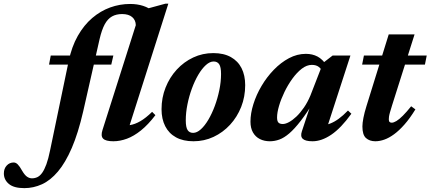

<svg xmlns="http://www.w3.org/2000/svg" viewBox="-214 -736 2282 1018"><path d="M46 -393.5 55 -441.5H387L376 -393.5ZM227 -145Q200.5 -30 166.8 48.2Q133 126.5 93.2 173.5Q53.5 220.5 8.5 241Q-36.5 261.5 -85 261.5Q-140.5 261.5 -167 239.2Q-193.5 217 -193.5 183.5Q-193.5 158 -178.5 141.8Q-163.5 125.5 -141.5 125.5Q-130 125.5 -119.8 135.8Q-109.5 146 -96.5 169.5Q-83 192.5 -70.5 201Q-58 209.5 -44.5 209.5Q-29 209.5 -15.5 203Q-2 196.5 9.8 180Q21.5 163.5 32 134.8Q42.5 106 51.5 61.5L150 -411.5Q166 -488.5 198.5 -545.8Q231 -603 275 -640.5Q319 -678 370.2 -696.5Q421.5 -715 476 -715Q495 -715 512 -712.5Q529 -710 544.5 -705Q560 -700 573.8 -692.5Q587.5 -685 600 -675L551 -686L663 -716.5H678.5L473.5 -72.5Q501 -76.5 530.2 -93.5Q559.5 -110.5 592.5 -143L610 -125.5Q571.5 -75 533.5 -44.5Q495.5 -14 458.8 -0.5Q422 13 387 13Q346.5 13 332.8 -1Q319 -15 329.5 -47L506 -602.5Q505.5 -629.5 486.8 -645.5Q468 -661.5 433.5 -661.5Q402.5 -661.5 379.8 -648.8Q357 -636 341.2 -607Q325.5 -578 314 -528.5Z M917 -454.5Q972 -454.5 1009.8 -433.5Q1047.5 -412.5 1066.8 -374.5Q1086 -336.5 1086 -284.5Q1086 -223 1064.8 -169.2Q1043.5 -115.5 1005.8 -74.5Q968 -33.5 918.2 -10.2Q868.5 13 812 13Q757 13 719.2 -7.8Q681.5 -28.5 662 -66.8Q642.5 -105 642.5 -157Q642.5 -218 664 -272Q685.5 -326 723.2 -367Q761 -408 810.5 -431.2Q860 -454.5 917 -454.5ZM810 -31.5Q830 -31.5 851 -50.5Q872 -69.5 891 -101.8Q910 -134 925 -174.5Q940 -215 949 -258.8Q958 -302.5 958 -343.5Q958 -380.5 948.2 -395.2Q938.5 -410 918.5 -410Q898.5 -410 877.5 -391Q856.5 -372 837.5 -339.8Q818.5 -307.5 803.5 -266.8Q788.5 -226 779.8 -182.5Q771 -139 771 -98Q771 -61 780.8 -46.2Q790.5 -31.5 810 -31.5Z M1386.5 -39.5 1441 -204 1454 -203.5Q1413 -137 1380 -94.5Q1347 -52 1319.5 -28.5Q1292 -5 1267 4Q1242 13 1217 13Q1187 13 1163.8 1.2Q1140.5 -10.5 1127.2 -33.8Q1114 -57 1114 -91Q1114 -134.5 1129.5 -184Q1145 -233.5 1172.8 -280.5Q1200.5 -327.5 1237.8 -366Q1275 -404.5 1318.2 -427.5Q1361.5 -450.5 1407.5 -450.5Q1442.5 -450.5 1469.5 -436.2Q1496.5 -422 1519.5 -387.5L1495.5 -354.5Q1490.5 -370 1476.5 -381Q1462.5 -392 1439.5 -392Q1412.5 -392 1386.2 -371.8Q1360 -351.5 1336.2 -318.8Q1312.5 -286 1294.2 -248.2Q1276 -210.5 1265.5 -174.8Q1255 -139 1255 -113Q1255 -94 1262.2 -86.2Q1269.5 -78.5 1285.5 -78.5Q1300 -78.5 1318.8 -88.8Q1337.5 -99 1357.8 -118.2Q1378 -137.5 1397.5 -165.8Q1417 -194 1432 -230L1499 -402.5L1549.5 -441.5H1644L1513 -38L1494 -72Q1514.5 -72.5 1536.2 -80.8Q1558 -89 1581.5 -106Q1605 -123 1631 -150L1649 -133Q1594 -56.5 1542.5 -21.8Q1491 13 1443 13Q1405.5 13 1391.5 0.2Q1377.5 -12.5 1386.5 -39.5Z M1706 -393.5 1715.5 -441.5H2048.5L2039 -393.5ZM1865 -178Q1857.5 -154 1853.5 -139.8Q1849.5 -125.5 1848.5 -117.2Q1847.5 -109 1847.5 -103.5Q1847.5 -93.5 1851.5 -89.5Q1855.5 -85.5 1863 -85.5Q1873 -85.5 1887.8 -94.2Q1902.5 -103 1922 -122.5Q1941.5 -142 1966 -172.5L1988.5 -156Q1959 -108 1930.5 -75.8Q1902 -43.5 1875.2 -24Q1848.5 -4.5 1823.8 4.2Q1799 13 1776 13Q1745.5 13 1726.5 -4Q1707.5 -21 1707.5 -65.5Q1707.5 -83 1712.8 -110.8Q1718 -138.5 1729.5 -175L1847 -553.5H1984Z"/></svg>

Font: Newsreader 24pt
Style: Bold Italic
Weight: 700
Italic angle: -17°
Designer: Hugues Gentile
Foundry: Production Type
Version: Version 1.003